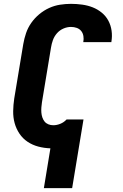

<svg xmlns="http://www.w3.org/2000/svg" viewBox="-20 -763 640 998"><path d="M208 215 242 8Q210 7 179.5 -1Q149 -9 123.5 -26Q98 -43 81 -68.5Q64 -94 56 -123.5Q48 -153 48.5 -185.5Q49 -218 54 -251L101 -534Q106 -563 115.5 -591Q125 -619 142.5 -644Q160 -669 184 -689Q208 -709 235.5 -721.5Q263 -734 292 -738.5Q321 -743 349 -743Q378 -743 407 -739Q436 -735 461.5 -725Q487 -715 508.5 -697.5Q530 -680 543 -656Q556 -632 560 -603.5Q564 -575 559 -546Q559 -546 559 -545Q559 -544 559 -544H413Q413 -544 413 -544.5Q413 -545 413 -545Q416 -560 413.5 -575.5Q411 -591 402 -602Q393 -613 379 -618Q365 -623 349 -623Q329 -623 309.5 -614.5Q290 -606 276 -590Q262 -574 255 -554.5Q248 -535 245 -515L198 -231Q196 -218 195 -204.5Q194 -191 195 -178Q196 -165 200 -153Q204 -141 211.5 -131.5Q219 -122 231 -117Q243 -112 257 -112Q275 -112 293.5 -119.5Q312 -127 325 -141L326 -142H414L355 215Z"/></svg>

Font: Iosevka SS04 Hv Ex Obl
Style: Regular
Weight: 900
Width: 7
Italic angle: -9°
Monospace: yes
Designer: Belleve Invis
Foundry: Belleve Invis
Version: Version 19.0.0; ttfautohint (v1.8.4)